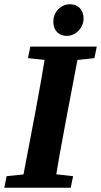

<svg xmlns="http://www.w3.org/2000/svg" viewBox="-22 -874 471 894"><path d="M-2 0H307.4L318.3 -53.7L183.4 -68.7H154.6L8.8 -53.7L-2 0ZM75.7 0H229.4C246.1 -103 264.8 -207 284.6 -310.7L350.4 -657H196C179.3 -554 161.3 -450 141.6 -347L75.7 0ZM108.3 -603.3 249.5 -588.3H278.6L417.7 -603.3L428.6 -657H119.2L108.3 -603.3ZM288.9 -706.9C329 -706.9 367.1 -742.2 367.1 -788.2C367.1 -827.3 342.3 -854.3 304.5 -854.3C262.9 -854.3 226.3 -820.3 226.3 -773C226.3 -731.1 252.6 -706.9 288.9 -706.9Z"/></svg>

Font: Source Serif Variable
Style: Italic
Weight: 389
Italic angle: -12°
Designer: Frank Grießhammer
Foundry: Adobe Systems Incorporated
Version: Version 3.001;hotconv 1.0.111;makeotfexe 2.5.65597